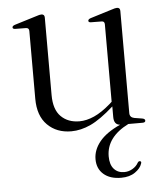

<svg xmlns="http://www.w3.org/2000/svg" viewBox="-49 -498 633 747"><g transform="rotate(-5 267.0 -124.0)"><path d="M88 -129.5V-394Q88 -406 76.5 -406.5L33.5 -407Q24 -407.5 24 -413.5Q24 -419.5 34.5 -423L119 -449Q133.5 -454 140 -454Q152.5 -454 152.5 -441V-138Q152.5 -81.5 180 -54.2Q207.5 -27 252 -27Q279.5 -27 309.8 -40.5Q340 -54 375 -84.5L383 -92V-394Q383 -406 372.5 -406.5L329 -407Q320 -407.5 320 -413.5Q320 -419.5 330 -423L414 -449Q428.5 -454 435.5 -454Q447.5 -454 447.5 -441V-42Q447.5 -25 465 -21.5L496 -16.5Q507 -14.5 507 -7.5Q507 0 495.5 0H440Q353 44 353 119Q353 151 368 168Q383 185 408.5 185Q425.5 185 440.8 176Q456 167 463.5 153Q467.5 147 472.5 148Q479.5 149.5 476 158Q470.5 176 449 191Q427.5 206 394.5 206Q351 206 326 184.2Q301 162.5 301 125.5Q301 89.5 327 57.2Q353 25 408 0Q384 -2 384 -32V-73.5Q332 -27 293.2 -9Q254.5 9 217 9Q160 9 124 -26.8Q88 -62.5 88 -129.5Z"/></g></svg>

Font: Fraunces 72pt Light
Style: Regular
Weight: 300
Version: Version 1.000;[0bf87f6ff]